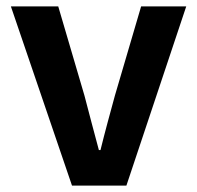

<svg xmlns="http://www.w3.org/2000/svg" viewBox="-20 -580 616 600"><path d="M205 0H375L562 -560H421L339 -281C324 -226 308 -168 294 -111H289C274 -168 258 -226 244 -281L162 -560H14Z"/></svg>

Font: Source Han Sans Old Style Bold
Style: Regular
Weight: 700
Designer: Ryoko NISHIZUKA (kana & ideographs); Paul D. Hunt (Latin, Greek & Cyrillic); Wenlong ZHANG (bopomofo); Sandoll Communica
Foundry: Adobe Systems Incorporated
Version: Version 1.004;PS 1.004;hotconv 1.0.81;makeotf.lib2.5.63406